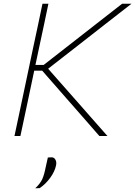

<svg xmlns="http://www.w3.org/2000/svg" viewBox="-20 -733 729 1035"><path d="M58 0Q71 -60 82.8 -116.5Q94.5 -173 108.5 -238L158 -472.5Q172.5 -539.5 184.5 -596.2Q196.5 -653 209 -713H241Q228.5 -653 216.5 -596.2Q204.5 -539.5 190 -472.5L171 -383H215.5L386 -516Q445.5 -562.5 503.5 -607.8Q561.5 -653 638.5 -713H689Q615 -655.5 545.2 -601Q475.5 -546.5 407 -493L239.5 -362.5L363 -222.5Q394.5 -187 430 -146.5Q465.5 -106 499.2 -67.8Q533 -29.5 559 0H515.5Q467.5 -55 425.8 -102.8Q384 -150.5 344 -196L207.5 -352H164.5L140.5 -238Q126.5 -173 114.8 -116.5Q103 -60 90 0ZM170 282Q198 255.5 208.5 231.2Q219 207 227 165Q230 153 232.5 140.5Q235 128 238 116L259 115Q272.5 115.5 279.2 128.5Q286 141.5 282 159Q275.5 191 251 225Q226.5 259 194 281Z"/></svg>

Font: Commissioner Thin
Style: Italic
Weight: 100
Italic angle: -12°
Designer: Kostas Bartsokas
Foundry: Kostas Bartsokas
Version: Version 1.000; ttfautohint (v1.8.3)